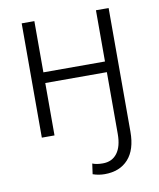

<svg xmlns="http://www.w3.org/2000/svg" viewBox="-83 -594 724 874"><g transform="rotate(-10 278.5 -157.0)"><path d="M135.7 -528.3V-291.5H420.4V-528.3H479V43.5Q479 126.5 439.7 169.9Q400.4 213.4 330.6 213.4Q302.7 213.4 275.9 204.1L282.7 155.8Q300.8 163.6 330.6 163.6Q373.5 163.6 397 132.3Q420.4 101.1 420.4 43.5V-242.2H135.7V0H77.1V-528.3Z"/></g></svg>

Font: Roboto Light
Style: Regular
Weight: 300
Designer: Google
Version: Version 2.134; 2016; ttfautohint (v1.6)